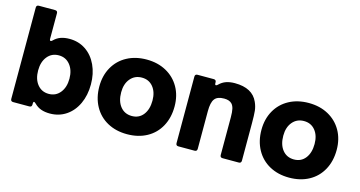

<svg xmlns="http://www.w3.org/2000/svg" viewBox="-81 -1110 2754 1469"><g transform="rotate(15 1296.5 -375.5)"><path d="M245 -33Q235 -43 230 -43Q223 -43 223 -31V-20Q223 0 203 0H75Q55 0 55 -20V-743Q55 -763 75 -763H203Q223 -763 223 -743V-541Q223 -526 231 -526Q238 -526 245 -534Q269 -558 299 -568.5Q329 -579 368 -579Q440 -579 496 -541.5Q552 -504 583.5 -436.5Q615 -369 615 -284Q615 -198 583.5 -130.5Q552 -63 496 -25.5Q440 12 368 12Q329 12 299 1.5Q269 -9 245 -33ZM445 -284Q445 -351 411 -393.5Q377 -436 321 -436Q265 -436 231 -394Q197 -352 197 -284Q197 -215 231 -173Q265 -131 321 -131Q377 -131 411 -173.5Q445 -216 445 -284Z M681 -287Q681 -373 718.5 -439.5Q756 -506 823.5 -542.5Q891 -579 979 -579Q1067 -579 1134.5 -542Q1202 -505 1239.5 -439Q1277 -373 1277 -287Q1277 -198 1240 -130Q1203 -62 1135.5 -25Q1068 12 979 12Q891 12 823.5 -25Q756 -62 718.5 -130Q681 -198 681 -287ZM1102 -287Q1102 -354 1068.5 -395Q1035 -436 979 -436Q923 -436 888.5 -395Q854 -354 854 -287Q854 -216 888 -174Q922 -132 979 -132Q1036 -132 1069 -174.5Q1102 -217 1102 -287Z M1384 0Q1364 0 1364 -20V-547Q1364 -567 1384 -567H1512Q1532 -567 1532 -547V-541Q1532 -526 1540 -526Q1547 -526 1554 -534Q1578 -558 1608 -568.5Q1638 -579 1677 -579Q1817 -579 1860 -481Q1875 -448 1878.5 -414.5Q1882 -381 1882 -317V-20Q1882 0 1862 0H1734Q1714 0 1714 -20V-319Q1714 -361 1708.5 -385Q1703 -409 1690 -423Q1670 -444 1628 -444Q1574 -444 1553 -415Q1532 -387 1532 -319V-20Q1532 0 1512 0Z M1965 -287Q1965 -373 2002.5 -439.5Q2040 -506 2107.5 -542.5Q2175 -579 2263 -579Q2351 -579 2418.5 -542Q2486 -505 2523.5 -439Q2561 -373 2561 -287Q2561 -198 2524 -130Q2487 -62 2419.5 -25Q2352 12 2263 12Q2175 12 2107.5 -25Q2040 -62 2002.5 -130Q1965 -198 1965 -287ZM2386 -287Q2386 -354 2352.5 -395Q2319 -436 2263 -436Q2207 -436 2172.5 -395Q2138 -354 2138 -287Q2138 -216 2172 -174Q2206 -132 2263 -132Q2320 -132 2353 -174.5Q2386 -217 2386 -287Z"/></g></svg>

Font: Open Sauce Two Black
Style: Regular
Weight: 900
Designer: Alfredo Marco Pradil
Foundry: Creative Sauce Fz LLC
Version: Version 1.477